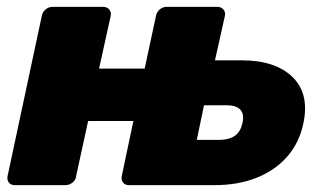

<svg xmlns="http://www.w3.org/2000/svg" viewBox="-20 -540 946 560"><path d="M23 0Q12 0 6 -7.5Q0 -15 2 -26L102 -494Q104 -505 113 -512.5Q122 -520 133 -520H281Q292 -520 298.5 -512.5Q305 -505 303 -494L269 -340H402L435 -494Q437 -505 446 -512.5Q455 -520 466 -520H614Q625 -520 631.5 -512.5Q638 -505 636 -494L607 -364H686Q783 -364 833 -315.5Q883 -267 865 -181Q853 -123 817 -82.5Q781 -42 727 -21Q673 0 606 0H356Q345 0 339 -7.5Q333 -15 335 -26L369 -187H237L202 -26Q201 -15 191.5 -7.5Q182 0 171 0ZM554 -132H619Q648 -132 665 -144Q682 -156 687 -181Q693 -206 681.5 -219.5Q670 -233 640 -233H575Z"/></svg>

Font: Rubik Light ExtraBold
Style: Italic
Weight: 800
Italic angle: -12°
Version: Version 2.104